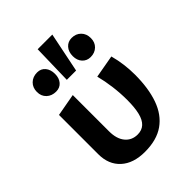

<svg xmlns="http://www.w3.org/2000/svg" viewBox="-208 -817 936 936"><g transform="rotate(-45 259.5 -349.0)"><path d="M236 13Q157 13 112 -28Q67 -69 67 -140V-411L183 -432V-182Q183 -130 207 -101Q231 -72 271 -72Q300 -72 318.5 -89Q337 -106 345.5 -140.5Q354 -175 354 -227Q354 -274 348 -321Q342 -368 331 -411L449 -432Q459 -395 463.5 -359Q468 -323 468 -288Q468 -194 444 -126.5Q420 -59 369 -23Q318 13 236 13ZM215 -505 220 -711H321L279 -505ZM138 -501Q108 -501 89 -519Q70 -537 70 -566Q70 -596 89 -614.5Q108 -633 138 -633Q164 -633 179.5 -614.5Q195 -596 195 -566Q195 -537 179.5 -519Q164 -501 138 -501ZM376 -501Q350 -501 333.5 -519Q317 -537 317 -566Q317 -596 333.5 -614.5Q350 -633 376 -633Q405 -633 423.5 -614.5Q442 -596 442 -566Q442 -537 423.5 -519Q405 -501 376 -501Z"/></g></svg>

Font: Ysabeau Office
Style: Bold
Weight: 700
Designer: Christian Thalmann (Catharsis Fonts)
Version: Version 2.001;gftools[0.9.30]; featfreeze: tnum,lnum,ss02